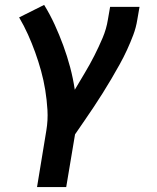

<svg xmlns="http://www.w3.org/2000/svg" viewBox="-20 -548 640 783"><path d="M131 215 169 -16Q176 -58 173.5 -99.5Q171 -141 164.5 -181Q158 -221 147.5 -259Q137 -297 123.5 -334.5Q110 -372 94 -407.5Q78 -443 58 -477L160 -528Q184 -489 203 -447.5Q222 -406 238 -362.5Q254 -319 266 -274Q278 -229 285 -182Q305 -216 326 -251Q347 -286 365 -321.5Q383 -357 398.5 -393.5Q414 -430 420 -468L429 -520H549L540 -468Q535 -436 523.5 -405.5Q512 -375 498 -344.5Q484 -314 467.5 -284.5Q451 -255 434 -226Q417 -197 399 -168.5Q381 -140 362.5 -112Q344 -84 324.5 -56Q305 -28 286 0L250 215Z"/></svg>

Font: Iosevka Extended Oblique
Style: Bold
Weight: 700
Width: 7
Italic angle: -9°
Monospace: yes
Designer: Belleve Invis
Foundry: Belleve Invis
Version: Version 32.5.0; ttfautohint (v1.8.4)